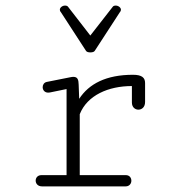

<svg xmlns="http://www.w3.org/2000/svg" viewBox="-20 -663 645 683"><path d="M301.3 -476.6C307.6 -476.6 314.5 -478 316.9 -481.9L406.7 -620.1C409.2 -622.6 410.2 -626 410.2 -628.4C410.2 -636.2 400.9 -643.1 392.1 -643.1C388.2 -643.1 383.3 -642.6 380.9 -638.7L301.3 -536.6L222.2 -638.7C219.7 -642.6 214.8 -643.1 210.9 -643.1C202.1 -643.1 192.9 -636.2 192.9 -628.4C192.9 -626 193.8 -622.6 196.3 -620.1L286.1 -481.9C288.6 -478 294.9 -476.6 301.3 -476.6ZM449.2 -356.9V-298.3C449.2 -281.2 460.9 -272.9 472.2 -272.9C484.4 -272.9 496.1 -281.7 496.1 -300.3V-367.7C496.1 -386.2 485.4 -397 453.1 -397C357.4 -397 296.4 -364.7 261.7 -311.5L259.8 -362.3C259.3 -378.4 256.8 -389.6 241.2 -389.6C238.3 -389.6 234.4 -389.2 230 -388.2L146.5 -371.6C136.7 -369.6 131.8 -361.3 131.8 -353C131.8 -343.3 138.2 -333.5 151.4 -333.5C153.3 -333.5 155.3 -333.5 157.2 -334L216.8 -346.2V-40H127.4C113.8 -40 106.9 -30.3 106.9 -20.5C106.9 -10.3 114.3 0 129.4 0H427.2C440.4 0 447.3 -10.3 447.3 -20C447.3 -30.3 440.9 -40 427.7 -40H263.7V-256.8C290.5 -324.2 365.7 -356.9 449.2 -356.9Z"/></svg>

Font: Cutive Mono
Style: Regular
Weight: 400
Monospace: yes
Designer: Vernon Adams
Foundry: Vernon Adams
Version: Version 1.002